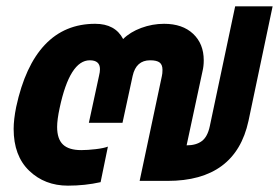

<svg xmlns="http://www.w3.org/2000/svg" viewBox="-20 -570 879 605"><path d="M23 -164Q23 -193 31 -233Q59 -363 121.5 -429Q184 -495 280 -495Q343 -495 368 -447Q390 -469 425 -482Q460 -495 497 -495Q555 -495 588.5 -463.5Q622 -432 622 -380Q622 -361 618 -345L568 -112Q598 -112 616 -125.5Q634 -139 641 -172L721 -550H839L763 -189Q722 0 508 0H420L490 -330Q492 -338 492 -350Q492 -366 483 -373Q474 -380 453 -380Q409 -380 398 -331L366 -183H260L292 -331Q295 -343 295 -352Q295 -380 263 -380Q200 -380 168 -230Q160 -193 160 -170Q160 -132 178.5 -114.5Q197 -97 236 -97Q256 -97 281.5 -100Q307 -103 320 -108L297 4Q248 15 194 15Q121 15 72 -32Q23 -79 23 -164Z"/></svg>

Font: Prompt Semibold
Style: Italic
Weight: 600
Italic angle: -12°
Designer: Katatrad Team
Foundry: CadsonDemak
Version: Version 1.000